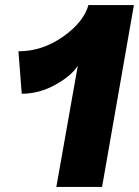

<svg xmlns="http://www.w3.org/2000/svg" viewBox="-20 -740 550 760"><path d="M384 0H203L288 -480Q264 -441 200 -405Q136 -369 66 -369L53 -537Q147 -537 229 -594.5Q311 -652 330 -720H510Z"/></svg>

Font: Fugaz One
Style: Regular
Weight: 400
Designer: Daniel Hernandez
Foundry: Daniel Hernandez
Version: Version 1.002